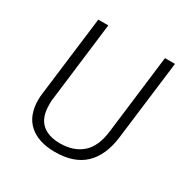

<svg xmlns="http://www.w3.org/2000/svg" viewBox="-158 -827 962 980"><g transform="rotate(30 323.0 -337.0)"><path d="M205 -685 148 -221Q146 -211 146 -201V-183Q146 -110 184 -75Q222 -40 292 -40Q372 -40 421.5 -83.5Q471 -127 482 -221L539 -685H598L540 -218Q526 -106 464.5 -47.5Q403 11 291 11Q194 11 139.5 -37Q85 -85 85 -178Q85 -197 88 -218L146 -685Z"/></g></svg>

Font: Glekhifnjqigglhiwekvrgaqftz
Style: Regular
Weight: 300
Italic angle: -8°
Designer: Carrois Corporate & Edenspiekermann
Foundry: Carrois Corporate GbR & Edenspiekermann AG
Version: Version 2.001